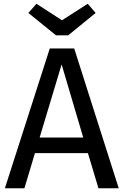

<svg xmlns="http://www.w3.org/2000/svg" viewBox="-20 -1002 659 1022"><path d="M343 -814 489 -933 447 -982 310 -894 174 -982 131 -933 278 -814ZM504 0H612L375 -744H245L6 0H110L166 -187H448ZM191 -270 308 -659 423 -270Z"/></svg>

Font: Glow Sans SC Normal Medium
Style: Regular
Weight: 600
Designer: Ryoko NISHIZUKA (kana, bopomofo & ideographs); Paul D. Hunt (Latin, Greek & Cyrillic); Sandoll Communications, Soo-young
Version: Version 0.93